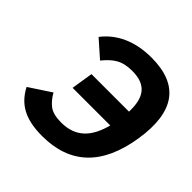

<svg xmlns="http://www.w3.org/2000/svg" viewBox="-181 -846 1017 1017"><g transform="rotate(45 327.0 -338.0)"><path d="M370 -568C478.1 -568 513.5 -507.8 509.8 -403H228.8L209.5 -281H491.5C463.5 -174.6 408.8 -108 296.1 -108C256.1 -108 226.2 -115.7 206.2 -131C186.3 -146.3 169.4 -166.7 155.4 -192L33.7 -112C76.7 -30 144.5 14 275.8 14C485.1 14 608.4 -103.3 645.5 -338C682.7 -572.7 598.3 -690 392.3 -690C266.1 -690 174.6 -644.9 116.1 -569L210 -486C254.2 -537.9 288.7 -568 370 -568Z"/></g></svg>

Font: Fog Sans
Style: It
Weight: 700
Foundry: Intel Corporation
Version: Version 1.00